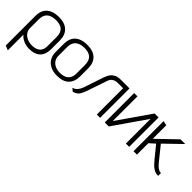

<svg xmlns="http://www.w3.org/2000/svg" viewBox="77 -1305 2309 2309"><g transform="rotate(45 1231.5 -150.5)"><path d="M452 -169V-314Q452 -407 399 -457.5Q346 -508 246 -508Q146 -508 90.5 -459.5Q35 -411 35 -314V188L93 211V-56Q103 -41 120.5 -27.5Q138 -14 160.5 -3.5Q183 7 209 12.5Q235 18 261 18Q324 18 366.5 -3Q409 -24 430.5 -66Q452 -108 452 -169ZM395 -314V-161Q395 -118 378.5 -90.5Q362 -63 330.5 -49Q299 -35 256 -35Q224 -35 195 -43.5Q166 -52 143 -69Q120 -86 106.5 -111Q93 -136 93 -168V-314Q93 -364 111.5 -395.5Q130 -427 165 -441.5Q200 -456 249 -456Q296 -456 329 -441.5Q362 -427 378.5 -395.5Q395 -364 395 -314Z M930 -183V-319Q930 -412 877 -462Q824 -512 724 -512Q658 -512 610.5 -490.5Q563 -469 538.5 -426Q514 -383 514 -318V-183Q514 -127 537.5 -84Q561 -41 609 -15.5Q657 10 726 10Q829 10 879.5 -41.5Q930 -93 930 -183ZM874 -319V-173Q874 -130 857 -100.5Q840 -71 807 -55.5Q774 -40 726 -40Q681 -40 646 -56Q611 -72 590.5 -101.5Q570 -131 570 -173V-318Q570 -368 588.5 -399.5Q607 -431 642 -446.5Q677 -462 726 -462Q776 -462 808.5 -446.5Q841 -431 857.5 -399.5Q874 -368 874 -319Z M1304 -500Q1254 -500 1223 -484Q1192 -468 1174.5 -444.5Q1157 -421 1148 -397Q1139 -373 1133 -357L1055 -124Q1052 -113 1041.5 -91.5Q1031 -70 1011.5 -49.5Q992 -29 961 -20L996 11Q1029 3 1049 -12Q1069 -27 1082.5 -51.5Q1096 -76 1109 -112L1200 -378Q1207 -400 1221 -415Q1235 -430 1257 -438.5Q1279 -447 1308 -447H1396V0H1452V-500Z M1587 -500H1531V0H1599L1890 -420V0H1946V-500H1879L1587 -80Z M2332 -118 2188 -297 2399 -501H2319L2078 -269V-499L2020 -512V0H2078V-194L2148 -257L2266 -112Q2287 -86 2311.5 -60Q2336 -34 2366.5 -17Q2397 0 2436 0H2439V-48H2434Q2420 -48 2403.5 -55.5Q2387 -63 2369 -79Q2351 -95 2332 -118Z"/></g></svg>

Font: AdventPro_ExpandedRegular
Style: ExpandedRegular
Weight: 400
Width: 7
Designer: VivaRado, Andreas Kalpakidis
Foundry: VivaRado, Andreas Kalpakidis
Version: Version 3.000